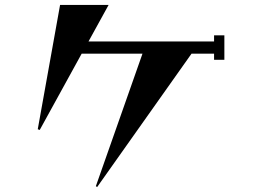

<svg xmlns="http://www.w3.org/2000/svg" viewBox="-20 -671 1040 783"><path d="M853 -527H895V-427H853V-452H761L376 92L371 88L561 -452H313L142 -141L134 -144L225 -651H423L341 -502H853Z"/></svg>

Font: Chokokutai
Style: Regular
Weight: 400
Designer: 108号,108go
Foundry: Font Zone 108
Version: Version 1.000; ttfautohint (v1.8.3)